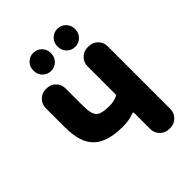

<svg xmlns="http://www.w3.org/2000/svg" viewBox="-264 -1109 1221 1221"><g transform="rotate(-45 346.5 -498.0)"><path d="M442.4 -252Q442.4 -254.9 439.5 -256.8Q436.5 -258.8 433.6 -257.8Q392.6 -239.3 330.1 -239.3Q191.4 -239.3 128.9 -299.8Q66.4 -360.4 66.4 -492.2V-669.9Q66.4 -705.1 91.3 -730Q116.2 -754.9 151.4 -754.9H159.2Q194.3 -754.9 219.2 -730Q244.1 -705.1 244.1 -669.9V-513.7Q244.1 -438.5 267.6 -415.5Q291 -392.6 364.3 -392.6Q402.3 -392.6 433.6 -407.2Q442.4 -411.1 442.4 -420.9V-669.9Q442.4 -705.1 467.3 -730Q492.2 -754.9 527.3 -754.9H538.1Q573.2 -754.9 598.1 -730Q623 -705.1 623 -669.9V-105.5Q623 -70.3 598.1 -45.4Q573.2 -20.5 538.1 -20.5H527.3Q492.2 -20.5 467.3 -45.4Q442.4 -70.3 442.4 -105.5ZM179.7 -890.6V-896.5Q179.7 -928.7 202.6 -951.7Q225.6 -974.6 258.3 -974.6Q291 -974.6 314 -951.7Q336.9 -928.7 336.9 -896.5V-890.6Q336.9 -858.4 314 -835.4Q291 -812.5 258.3 -812.5Q225.6 -812.5 202.6 -835.4Q179.7 -858.4 179.7 -890.6ZM396.5 -890.6V-896.5Q396.5 -928.7 419.4 -951.7Q442.4 -974.6 475.1 -974.6Q507.8 -974.6 530.8 -951.7Q553.7 -928.7 553.7 -896.5V-890.6Q553.7 -858.4 530.8 -835.4Q507.8 -812.5 475.1 -812.5Q442.4 -812.5 419.4 -835.4Q396.5 -858.4 396.5 -890.6Z"/></g></svg>

Font: Gen Jyuu GothicX Heavy
Style: Bold
Weight: 900
Designer: [Source Han Sans]
Ryoko NISHIZUKA  (kana & ideographs); Paul D. Hunt (Latin, Greek & Cyrillic); Wenlong ZHANG  (bopomofo
Version: Version 1.002.20150607